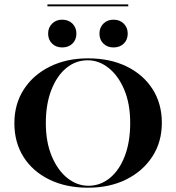

<svg xmlns="http://www.w3.org/2000/svg" viewBox="-20 -850 808 881"><path d="M383.9 11.3Q283.1 11.3 206.9 -25.8Q130.6 -62.9 88.3 -129.4Q46 -196 46 -284.7Q46 -372.6 89.1 -439.5Q132.3 -506.5 208.9 -544.4Q285.5 -582.3 383.9 -582.3Q484.7 -582.3 560.9 -545.2Q637.1 -508.1 679.8 -441.5Q722.6 -375 722.6 -286.3Q722.6 -198.4 679 -131.5Q635.5 -64.5 559.3 -26.6Q483.1 11.3 383.9 11.3ZM385.5 2.4Q440.3 2.4 483.9 -33.1Q527.4 -68.5 552.4 -133.5Q577.4 -198.4 577.4 -285.5Q577.4 -374.2 550 -438.7Q522.6 -503.2 478.2 -538.3Q433.9 -573.4 382.3 -573.4Q327.4 -573.4 284.3 -537.9Q241.1 -502.4 215.7 -437.5Q190.3 -372.6 190.3 -285.5Q190.3 -197.6 217.7 -132.7Q245.2 -67.7 289.5 -32.7Q333.9 2.4 385.5 2.4ZM265.3 -632.3Q237.1 -632.3 219 -650Q200.8 -667.7 200.8 -696Q200.8 -723.4 219 -741.5Q237.1 -759.7 265.3 -759.7Q294.4 -759.7 312.5 -741.5Q330.6 -723.4 330.6 -696Q330.6 -667.7 312.5 -650Q294.4 -632.3 265.3 -632.3ZM500.8 -632.3Q472.6 -632.3 454.4 -650Q436.3 -667.7 436.3 -696Q436.3 -723.4 454.4 -741.5Q472.6 -759.7 500.8 -759.7Q529.8 -759.7 548 -741.5Q566.1 -723.4 566.1 -696Q566.1 -667.7 548 -650Q529.8 -632.3 500.8 -632.3ZM197.6 -821V-829.8H568.5V-821Z"/></svg>

Font: Playfair 144pt SemiExpanded ExtraBold
Style: Regular
Weight: 800
Width: 6
Designer: Claus Eggers Sørensen
Foundry: Claus Eggers Sørensen
Version: Version 2.203